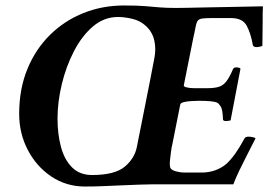

<svg xmlns="http://www.w3.org/2000/svg" viewBox="-20 -671 996 701"><path d="M536 2Q527 2 491.5 3Q456 4 417 6Q390 7 359 8.5Q328 10 290 10Q222 10 167.5 -26.5Q113 -63 81.5 -123.5Q50 -184 50 -255Q50 -346 80 -419Q110 -492 163 -544Q216 -596 285 -623.5Q354 -651 433 -651Q482 -651 511 -648.5Q540 -646 564 -644Q588 -642 622 -642Q633 -642 663.5 -642.5Q694 -643 734.5 -644Q775 -645 816 -645.5Q857 -646 890.5 -647Q924 -648 940 -648Q939 -635 939 -622.5Q939 -610 939 -596Q939 -572 938.5 -548.5Q938 -525 938 -504Q936 -502 928.5 -500.5Q921 -499 916 -499Q905 -499 903 -507Q896 -548 881 -576.5Q866 -605 824 -605H749Q733 -605 719.5 -603.5Q706 -602 701 -594Q696 -585 693.5 -570Q691 -555 686 -534L651 -359Q650 -355 661.5 -352Q673 -349 688 -349H736Q763 -349 779 -354Q795 -359 806.5 -374Q818 -389 830 -417Q833 -425 842 -425Q855 -425 858 -420L822 -232Q821 -231 815.5 -230Q810 -229 805 -229Q794 -229 794 -236Q793 -271 786 -282Q779 -293 773 -296Q759 -303 706 -303Q694 -303 678 -302Q662 -301 650.5 -298Q639 -295 638 -289L608 -138Q608 -137 607 -135Q606 -129 604 -114.5Q602 -100 600.5 -85Q599 -70 601 -61Q603 -51 620.5 -46Q638 -41 655 -41H716Q742 -41 765 -49Q788 -57 807 -73Q824 -89 839.5 -111Q855 -133 873 -166Q876 -172 888 -172Q895 -172 903.5 -170Q912 -168 913 -166Q900 -140 884 -109Q868 -78 854 -49Q840 -20 832 2ZM411 -609Q360 -609 319.5 -574.5Q279 -540 250 -484Q221 -428 205.5 -363Q190 -298 190 -238Q190 -182 202.5 -135Q215 -88 243 -60Q271 -32 316 -32Q399 -32 435.5 -62.5Q472 -93 480 -136Q480 -136 484.5 -159Q489 -182 496.5 -219Q504 -256 512.5 -299.5Q521 -343 529.5 -385.5Q538 -428 544 -461Q550 -492 543.5 -522.5Q537 -553 514 -575Q493 -595 464 -602Q435 -609 411 -609Z"/></svg>

Font: Amiri
Style: Bold Italic
Weight: 700
Italic angle: 10°
Designer: Khaled Hosny
Version: Version 0.113